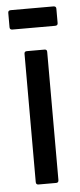

<svg xmlns="http://www.w3.org/2000/svg" viewBox="-49 -671 290 700"><g transform="rotate(-5 95.5 -321.0)"><path d="M63 0Q54 0 54 -10V-479Q54 -488 63 -488H128Q137 -488 137 -479V-10Q137 0 128 0ZM18 -571Q8 -571 8 -580V-633Q8 -642 18 -642H174Q184 -642 184 -633V-580Q184 -571 174 -571Z"/></g></svg>

Font: Sofia Sans Condensed Medium
Style: Regular
Weight: 500
Designer: Botio Nikoltchev, Ani Petrova
Foundry: lettersoup
Version: Version 4.101; ttfautohint (v1.8.4.7-5d5b)